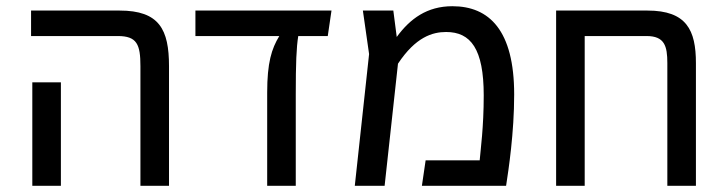

<svg xmlns="http://www.w3.org/2000/svg" viewBox="-20 -598 2340 618"><path d="M80 -564V-482H359C421 -482 432 -455 432 -385V0H524V-385C524 -503 493 -564 365 -564ZM84 -333V0H176V-333Z M609 -482H879C854 -441 840 -396 840 -300V0H932V-294C932 -394 934 -445 940 -482H1035L1047 -564H609Z M1122 0H1218L1261 -393C1318 -479 1372 -495 1416 -495C1495 -495 1537 -441 1537 -291C1537 -188 1527 -118 1524 -82H1350L1338 0H1609C1617 -52 1635 -170 1635 -294C1635 -500 1555 -578 1436 -578C1355 -578 1300 -538 1257 -479L1246 -564H1148L1168 -424Z M1770 0H1862V-482H2061C2119 -482 2128 -450 2128 -395V0H2220V-395C2220 -501 2190 -564 2064 -564H1770Z"/></svg>

Font: FiraGO Unicode
Style: Regular
Weight: 400
Designer: bBox Type
Foundry: bBox Type GmbH
Version: Version 1.001;PS 001.001;hotconv 1.0.88;makeotf.lib2.5.64775